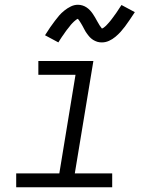

<svg xmlns="http://www.w3.org/2000/svg" viewBox="-20 -786 640 806"><path d="M48 0V-58H229L297 -472H141V-530H372L294 -58H451V0ZM408 -608Q403 -608 398 -608.5Q393 -609 388.5 -610.5Q384 -612 379.5 -614Q375 -616 371 -618.5Q367 -621 363.5 -624Q360 -627 357 -630Q354 -633 351 -637Q348 -641 345 -645Q342 -649 339.5 -653Q337 -657 335 -661Q333 -665 331 -668.5Q329 -672 326.5 -677Q324 -682 321 -686.5Q318 -691 316 -694.5Q314 -698 311 -702Q308 -706 306 -707Q304 -706 299.5 -703Q295 -700 290.5 -695.5Q286 -691 283 -688Q280 -685 277.5 -682Q275 -679 272.5 -675.5Q270 -672 267 -668.5Q264 -665 260.5 -660.5Q257 -656 254 -651.5Q251 -647 247.5 -642Q244 -637 240 -631.5Q236 -626 232.5 -620Q229 -614 225 -608L169 -638Q180 -656 190.5 -671Q201 -686 210.5 -698.5Q220 -711 228.5 -721Q237 -731 250 -741.5Q263 -752 277.5 -759Q292 -766 307 -766Q317 -766 326.5 -763Q336 -760 344 -754.5Q352 -749 358 -742.5Q364 -736 369.5 -728Q375 -720 379 -713Q383 -706 388.5 -696Q394 -686 398.5 -679Q403 -672 408 -666Q411 -667 415.5 -670Q420 -673 424.5 -677.5Q429 -682 431.5 -685Q434 -688 437 -691Q440 -694 442.5 -697.5Q445 -701 448 -704.5Q451 -708 454 -712.5Q457 -717 460.5 -721.5Q464 -726 467.5 -731Q471 -736 474.5 -741.5Q478 -747 482 -753Q486 -759 490 -765L546 -735Q534 -717 524 -702Q514 -687 504.5 -674.5Q495 -662 486 -652Q477 -642 464.5 -631.5Q452 -621 437.5 -614.5Q423 -608 408 -608Z"/></svg>

Font: Iosevka Curly Slab LtExObl
Style: Regular
Weight: 300
Width: 7
Italic angle: -9°
Monospace: yes
Designer: Belleve Invis
Foundry: Belleve Invis
Version: Version 11.1.0; ttfautohint (v1.8.3)